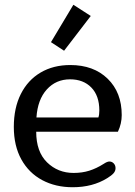

<svg xmlns="http://www.w3.org/2000/svg" viewBox="-20 -773 566 806"><path d="M361 -706 249 -560 194 -596 288 -753ZM38 -240Q38 -320 67.5 -378.5Q97 -437 150.5 -468.5Q204 -500 275 -500Q373 -500 432 -442.5Q491 -385 491 -290Q491 -254 475 -220H132Q132 -136 177.5 -91.5Q223 -47 289 -47Q325 -47 355 -56.5Q385 -66 415 -85Q430 -95 439 -95Q450 -95 457.5 -87Q465 -79 465 -67Q465 -55 456.5 -45.5Q448 -36 430 -25Q369 13 285 13Q213 13 157 -17Q101 -47 69.5 -104Q38 -161 38 -240ZM393 -280Q397 -291 397 -309Q397 -371 363.5 -405.5Q330 -440 274 -440Q215 -440 176.5 -397.5Q138 -355 133 -280Z"/></svg>

Font: Maitree Medium
Style: Regular
Weight: 500
Designer: CadsonDemak Team
Foundry: CadsonDemak
Version: Version 1.010